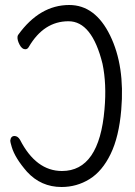

<svg xmlns="http://www.w3.org/2000/svg" viewBox="-20 -732 540 768"><path d="M226 16Q144 16 88 -45Q40 -100 27 -144Q21 -164 21 -169Q23 -188 38 -188Q51 -188 60 -173Q124 -48 228 -48Q377 -48 398 -295Q407 -396 390 -477Q348 -647 254 -647Q155 -647 95 -544Q90 -535 81 -535Q68 -535 58.5 -553Q49 -571 50 -584Q50 -589 53 -593Q139 -712 257 -712Q361 -712 420.5 -590Q480 -468 465 -293Q456 -185 422.5 -116Q389 -47 338 -15.5Q287 16 226 16Z"/></svg>

Font: LXGW WenKai Mono TC
Style: Regular
Weight: 400
Designer: LXGW / Fontworks Inc.
Foundry: LXGW / Fontworks Inc.
Version: Version 1.330